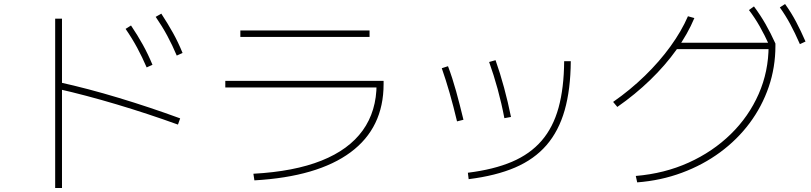

<svg xmlns="http://www.w3.org/2000/svg" viewBox="-20 -875 4040 957"><path d="M711 -539Q689 -590 664 -636.5Q639 -683 606 -731L633 -748Q666 -699 692 -652Q718 -605 740 -552ZM861 -598Q839 -650 814 -696.5Q789 -743 756 -791L784 -807Q816 -758 842 -711.5Q868 -665 890 -611ZM867 -254Q715 -309 560.5 -355Q406 -401 269 -432L276 -465Q417 -434 572.5 -387Q728 -340 878 -285ZM255 62V-782H289V62Z M1243 -9Q1446 -20 1582.5 -74.5Q1719 -129 1788 -225Q1857 -321 1857 -456L1874 -439H1103V-472H1892V-456Q1892 -238 1727.5 -116Q1563 6 1248 24ZM1178 -691V-723H1822V-691Z M2312 -14Q2441 -30 2531.5 -68.5Q2622 -107 2679.5 -173.5Q2737 -240 2764 -338Q2791 -436 2792 -570H2825Q2824 -429 2794.5 -325.5Q2765 -222 2704 -151.5Q2643 -81 2547.5 -40Q2452 1 2316 18ZM2258 -270Q2240 -346 2221 -412Q2202 -478 2182 -535L2213 -545Q2235 -487 2253.5 -420Q2272 -353 2290 -278ZM2494 -286Q2480 -360 2460.5 -431Q2441 -502 2418 -566L2450 -575Q2473 -510 2492.5 -438Q2512 -366 2527 -292Z M3149 2Q3292 -10 3412.5 -64.5Q3533 -119 3622.5 -206.5Q3712 -294 3761.5 -406.5Q3811 -519 3811 -647L3827 -630H3344V-662H3841L3845 -658V-647Q3845 -539 3811.5 -441.5Q3778 -344 3716.5 -261.5Q3655 -179 3569.5 -116Q3484 -53 3379 -14Q3274 25 3156 34ZM3036 -367Q3122 -427 3194.5 -497.5Q3267 -568 3322 -644Q3377 -720 3409 -794L3441 -785Q3408 -706 3352 -627.5Q3296 -549 3221 -476.5Q3146 -404 3057 -342ZM3817 -644Q3791 -701 3766.5 -744Q3742 -787 3713 -825L3738 -843Q3770 -800 3795.5 -755.5Q3821 -711 3845 -658ZM3967 -655Q3942 -712 3918.5 -755.5Q3895 -799 3867 -838L3893 -855Q3924 -812 3948 -766.5Q3972 -721 3995 -668Z"/></svg>

Font: M PLUS 2 Thin ExtraLight
Style: Regular
Weight: 250
Version: Version 1.001